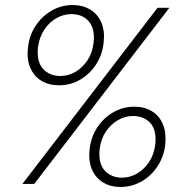

<svg xmlns="http://www.w3.org/2000/svg" viewBox="-20 -731 733 763"><path d="M69 0 606 -700H653L116 0ZM459 12Q419 12 389.5 -6Q360 -24 345.5 -57.5Q331 -91 336 -136Q341 -186 366.5 -224.5Q392 -263 430.5 -285Q469 -307 514 -307Q554 -307 583.5 -289Q613 -271 627 -238Q641 -205 637 -159Q632 -110 606.5 -71Q581 -32 542.5 -10Q504 12 459 12ZM214 -392Q174 -392 144.5 -410Q115 -428 100.5 -461.5Q86 -495 91 -540Q96 -590 121.5 -628.5Q147 -667 185.5 -689Q224 -711 269 -711Q309 -711 338.5 -693Q368 -675 382.5 -642Q397 -609 392 -563Q387 -513 361.5 -474.5Q336 -436 298 -414Q260 -392 214 -392ZM465 -25Q496 -25 524 -41Q552 -57 572 -86.5Q592 -116 597 -157Q603 -214 577.5 -242Q552 -270 508 -270Q478 -270 449.5 -254Q421 -238 401 -208.5Q381 -179 376 -139Q370 -82 396 -53.5Q422 -25 465 -25ZM220 -429Q251 -429 279 -445Q307 -461 327 -490.5Q347 -520 352 -561Q358 -618 332.5 -646.5Q307 -675 264 -675Q233 -675 204.5 -659Q176 -643 156 -613Q136 -583 131 -543Q125 -486 151 -457.5Q177 -429 220 -429Z"/></svg>

Font: DM Sans 16pt ExtraLight
Style: Italic
Weight: 250
Italic angle: -10°
Version: Version 4.004;gftools[0.9.30]